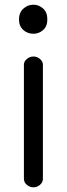

<svg xmlns="http://www.w3.org/2000/svg" viewBox="-20 -787 286 819"><path d="M123 12Q107 12 94.5 1.5Q82 -9 82 -24V-511Q82 -525 94.5 -535.5Q107 -546 123 -546Q138 -546 150.5 -535.5Q163 -525 163 -511V-24Q163 -9 150.5 1.5Q138 12 123 12ZM123 -643Q97 -643 79 -659.5Q61 -676 61 -704Q61 -733 79.5 -750Q98 -767 123 -767Q145 -767 163.5 -751Q182 -735 182 -704Q182 -675 164 -659Q146 -643 123 -643Z"/></svg>

Font: Hoogli Semibold
Style: Regular
Weight: 600
Designer: Anand Singh Naorem
Foundry: Brand New Type
Version: Version 1.00 b007